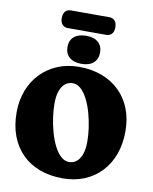

<svg xmlns="http://www.w3.org/2000/svg" viewBox="-110 -1137 976 1227"><g transform="rotate(10 378.0 -523.0)"><path d="M363 -710Q446.5 -710 513.5 -684.5Q580.5 -659 628 -612Q675.5 -565 700.8 -499.8Q726 -434.5 726 -355Q726 -273.5 701.5 -206.2Q677 -139 631.5 -90.8Q586 -42.5 522.8 -16.2Q459.5 10 382.5 10Q299 10 232 -15.2Q165 -40.5 117.8 -88Q70.5 -135.5 45.2 -202.8Q20 -270 20 -354Q20 -432 45 -497.2Q70 -562.5 116 -610Q162 -657.5 224.8 -683.8Q287.5 -710 363 -710ZM497.5 -247Q497.5 -289.5 490.8 -337.5Q484 -385.5 471 -432Q458 -478.5 439 -516.5Q420 -554.5 395.5 -577.2Q371 -600 341 -600Q313.5 -600 292.8 -583.2Q272 -566.5 260.2 -533.8Q248.5 -501 248.5 -453Q248.5 -410.5 255.2 -362.5Q262 -314.5 275 -268Q288 -221.5 307 -183.5Q326 -145.5 350.5 -122.8Q375 -100 405 -100Q432.5 -100 453.2 -116.8Q474 -133.5 485.8 -166.5Q497.5 -199.5 497.5 -247ZM373.5 -731.5Q323.5 -731.5 295.5 -755.5Q267.5 -779.5 267.5 -823.5Q267.5 -865.5 295.5 -889.5Q323.5 -913.5 373.5 -913.5Q424 -913.5 451.5 -889.5Q479 -865.5 479 -823.5Q479 -780.5 451.5 -756Q424 -731.5 373.5 -731.5ZM199.5 -998.5Q199.5 -1027 212.8 -1041.5Q226 -1056 248.5 -1056H498Q520.5 -1056 533.8 -1041.5Q547 -1027 547 -999Q547 -970.5 533.8 -956Q520.5 -941.5 498 -941.5H248.5Q226 -941.5 212.8 -956.2Q199.5 -971 199.5 -998.5Z"/></g></svg>

Font: Fraunces 144pt S100 Black
Style: Regular
Weight: 900
Version: Version 1.000